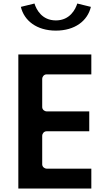

<svg xmlns="http://www.w3.org/2000/svg" viewBox="-20 -1115 628 1110"><path d="M426.7 -1094.6C416.9 -1062.5 385 -997 303 -997C221.7 -997 189.7 -1060.8 179.3 -1094.6L100.6 -1075.3C119.5 -995.4 192.5 -938 303 -938C413 -938 486.3 -994.4 505.4 -1075.3ZM508 -800H86V-25H508V-140H249C238.3 -140 224 -149.9 224 -165V-331C224 -341.7 233.9 -356 249 -356H496V-471H249C238.3 -471 224 -480.9 224 -496V-660C224 -670.7 233.9 -685 249 -685H508Z"/></svg>

Font: Hussar Ekologiczny
Style: Regular
Weight: 400
Foundry: Cannot Into Space Fonts
Version: Version 0.97